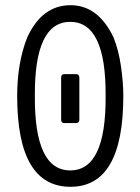

<svg xmlns="http://www.w3.org/2000/svg" viewBox="-20 -667 540 738"><path d="M273 -194H227Q215 -194 215 -208V-368Q215 -382 227 -382H273Q285 -382 285 -368V-208Q285 -194 273 -194ZM386 -298Q388 -583 250 -583Q112 -583 114 -298Q112 -12 250 -12Q388 -12 386 -298ZM454 -298Q454 51 251 51Q46 51 46 -298Q46 -426 85 -524Q142 -647 251 -647Q357 -647 416 -524Q436 -475 445 -412Q454 -349 454 -298Z"/></svg>

Font: NanumGothicCoding
Style: Regular
Weight: 400
Monospace: yes
Designer: Kwon Bruce; Nicolas Noh; Sung-woo Choi; Go-un Cha; Soo-hyun Park;
Foundry: NHN Corporation
Version: Version 2.000;PS 1;hotconv 1.0.49;makeotf.lib2.0.14853